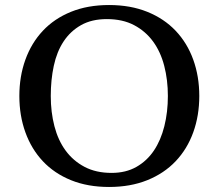

<svg xmlns="http://www.w3.org/2000/svg" viewBox="-20 -732 870 764"><path d="M57 -350Q57 -428 81 -494.5Q105 -561 150.5 -609.5Q196 -658 262.5 -685Q329 -712 414 -712Q499 -712 566 -685Q633 -658 679 -609.5Q725 -561 749 -494.5Q773 -428 773 -350Q773 -272 749 -205.5Q725 -139 679 -90.5Q633 -42 566 -15Q499 12 414 12Q329 12 262.5 -15Q196 -42 150.5 -90.5Q105 -139 81 -205.5Q57 -272 57 -350ZM182 -350Q182 -286 196.5 -230Q211 -174 241 -133Q271 -92 316.5 -68Q362 -44 424 -44Q481 -44 523 -68Q565 -92 592.5 -133Q620 -174 634 -230Q648 -286 648 -350Q648 -414 633.5 -470Q619 -526 589 -567Q559 -608 513.5 -632Q468 -656 405 -656Q345 -656 302.5 -632Q260 -608 233 -567Q206 -526 194 -470Q182 -414 182 -350Z"/></svg>

Font: PT Serif Caption
Style: Regular
Weight: 400
Designer: A.Korolkova, O.Umpeleva, V.Yefimov
Foundry: ParaType Ltd
Version: Version 1.000W OFL